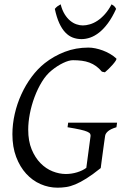

<svg xmlns="http://www.w3.org/2000/svg" viewBox="-20 -849 564 884"><path d="M516.1 -263.2Q489.7 -255.4 477.5 -244.9Q465.3 -234.4 463.9 -223.1Q461.9 -210 459 -188.7Q456.1 -167.5 453.1 -145.5Q450.2 -123.5 447.5 -104Q444.8 -84.5 443.8 -75.2Q406.7 -45.4 378.4 -27.6Q350.1 -9.8 327.1 -0.2Q304.2 9.3 284.4 12.2Q264.6 15.1 245.1 15.1Q204.6 15.1 167 -1.2Q129.4 -17.6 100.6 -49.1Q71.8 -80.6 54.4 -126.5Q37.1 -172.4 37.1 -231Q37.1 -277.3 47.9 -324.5Q58.6 -371.6 78.4 -414.8Q98.1 -458 125.5 -494.9Q152.8 -531.7 186 -558.1Q227.5 -590.8 278.3 -610.4Q329.1 -629.9 387.2 -629.9Q401.9 -629.9 418.9 -626.5Q436 -623 453.1 -616.7Q470.2 -610.4 486.3 -601.1Q502.4 -591.8 515.1 -580.1Q518.1 -577.6 512.7 -569.3Q507.3 -561 498.5 -551Q489.7 -541 479.7 -531.2Q469.7 -521.5 462.9 -516.1L449.2 -519Q436.5 -534.2 422.4 -544.4Q408.2 -554.7 391.8 -560.8Q375.5 -566.9 356.7 -569.3Q337.9 -571.8 315.9 -571.8Q297.4 -571.8 270.8 -559.1Q244.1 -546.4 217.8 -524.9Q192.9 -504.9 173.1 -472.7Q153.3 -440.4 139.2 -402.6Q125 -364.7 117.4 -325.4Q109.9 -286.1 109.9 -252Q109.9 -199.7 125.7 -161.4Q141.6 -123 166.5 -97.7Q191.4 -72.3 222.2 -60.1Q252.9 -47.9 283.2 -47.9Q309.6 -47.9 335 -55.7Q360.4 -63.5 377.4 -76.2L397 -223.1Q397.5 -228 395 -232.9Q392.6 -237.8 381.6 -242.7Q370.6 -247.6 349.1 -252.4Q327.6 -257.3 291 -263.2L293.9 -284.2H519ZM514.6 -808.1Q496.6 -768.6 476.8 -741.9Q457 -715.3 436.5 -699.2Q416 -683.1 395.5 -676Q375 -668.9 355.5 -668.9Q334 -668.9 315.2 -676Q296.4 -683.1 280.8 -699.5Q265.1 -715.8 252.9 -742.4Q240.7 -769 232.4 -808.1Q239.3 -816.4 245.6 -820.8Q252 -825.2 259.3 -829.1Q266.1 -802.2 277.6 -783.7Q289.1 -765.1 303 -753.7Q316.9 -742.2 332 -737.1Q347.2 -731.9 361.3 -731.9Q376.5 -731.9 394 -737.1Q411.6 -742.2 429 -753.7Q446.3 -765.1 462.9 -783.7Q479.5 -802.2 493.7 -829.1Q500.5 -825.2 505.1 -821.3Q509.8 -817.4 514.6 -808.1Z"/></svg>

Font: Gentium Plus
Style: Italic
Weight: 400
Italic angle: -8°
Designer: J. Victor Gaultney, Annie Olsen, Iska Routamaa
Foundry: SIL International
Version: Version 1.510